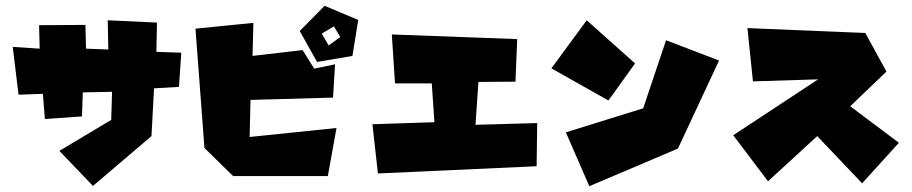

<svg xmlns="http://www.w3.org/2000/svg" viewBox="-20 -633 3149 663"><path d="M115 -546 117 -465 24 -471 44 -306 128 -309 135 -222 263 -231 266 -314 367 -316 364 -219 185 -112 301 9 503 -163 512 -328 598 -333 606 -451 520 -454 522 -555 352 -563 354 -462 277 -465 275 -547Z M1115 -476 1091 -517 1133 -542 1155 -505ZM1015 -526 1075 -419 1197 -440 1217 -564 1101 -613ZM1130 -296 845 -288 842 -160 1142 -191 1112 -25H785L686 -122L655 -534L855 -554L852 -440L1025 -460L1065 -396L1137 -411Z M1333 -514 1344 -345H1471L1480 -211L1266 -204L1285 -34L1833 -59L1835 -208L1622 -202L1632 -350L1760 -351L1766 -498Z M2280 -494 2201 -259 1934 -176 2015 10 2321 -120 2463 -424ZM1884 -397 2006 -563 2173 -414 2081 -286Z M2561 -536 2968 -519 3041 -386 2916 -266 3084 -140 2957 0 2802 -163 2632 -7 2512 -166 2805 -359 2580 -352Z"/></svg>

Font: Super Mario
Style: Regular
Weight: 400
Version: Version 1.0